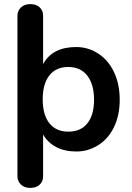

<svg xmlns="http://www.w3.org/2000/svg" viewBox="-20 -730 641 935"><path d="M405.5 -129.4Q438 -169.9 438 -244.6Q438 -319.3 405 -361.6Q372.1 -403.8 312.5 -403.8Q252.9 -403.8 220.5 -362.8Q188 -321.8 188 -246.3Q188 -170.9 220.5 -129.9Q252.9 -88.9 313 -88.9Q373 -88.9 405.5 -129.4ZM189.9 -418Q235.4 -501 351.6 -501Q409.2 -501 458.5 -469Q507.8 -437 535.4 -378.4Q563 -319.8 563 -244.4Q563 -168.9 535.4 -111.6Q507.8 -54.2 458.5 -23.2Q409.2 7.8 351.8 7.8Q294.4 7.8 253.2 -14.2Q211.9 -36.1 189.9 -75.2V128.9Q189.9 153.8 172.9 169.4Q155.8 185.1 127.4 185.1Q99.1 185.1 82 168.9Q64.9 152.8 64.9 127V-651.9Q64.9 -677.7 82 -693.8Q99.1 -710 127.4 -710Q155.8 -710 172.9 -694.6Q189.9 -679.2 189.9 -653.8Z"/></svg>

Font: Nunito-Bold
Style: Bold
Weight: 700
Designer: Vernon Adams
Foundry: newtypography
Version: Version 3.000